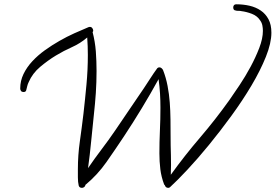

<svg xmlns="http://www.w3.org/2000/svg" viewBox="-20 -862 1298 904"><path d="M1257.8 -708Q1257.8 -659.2 1231.9 -594.7Q1206.1 -530.3 1164.1 -459.5Q1122.1 -388.7 1069.3 -316.4Q1016.6 -244.1 963.9 -179.7Q911.1 -115.2 862.8 -63.5Q814.5 -11.7 781.2 18.6Q777.3 22.5 772.5 22.5Q759.8 22.5 755.9 9.8L752.9 6.8Q739.3 -29.3 734.9 -65.4Q730.5 -101.6 730.5 -139.6Q730.5 -193.4 732.9 -246.6Q735.4 -299.8 735.4 -354.5Q735.4 -388.7 733.4 -421.9Q731.4 -455.1 726.6 -489.3Q688.5 -419.9 647.9 -353Q607.4 -286.1 563.5 -219.7Q523.4 -159.2 481 -98.6Q438.5 -38.1 381.8 8.8Q381.8 14.6 376.5 18.6Q371.1 22.5 366.2 22.5Q353.5 22.5 350.6 11.7Q346.7 -4.9 346.7 -26.9Q346.7 -48.8 346.7 -65.4Q346.7 -131.8 356 -196.8Q365.2 -261.7 373 -327.1Q380.9 -396.5 387.2 -464.8Q393.6 -533.2 393.6 -603.5Q393.6 -644.5 390.6 -685.5Q357.4 -657.2 318.8 -640.1Q280.3 -623 243.2 -600.6Q206.1 -578.1 169.4 -547.4Q132.8 -516.6 115.2 -475.6Q110.4 -465.8 108.4 -457Q106.4 -448.2 103.5 -437.5Q101.6 -428.7 90.8 -428.7Q83 -428.7 79.1 -433.6Q75.2 -438.5 75.2 -445.3Q75.2 -481.4 90.8 -513.7Q106.4 -545.9 132.3 -573.7Q158.2 -601.6 191.4 -625.5Q224.6 -649.4 259.8 -669.4Q294.9 -689.5 329.6 -705.1Q364.3 -720.7 392.6 -732.4Q398.4 -735.4 403.3 -735.4Q410.2 -735.4 414.6 -729.5Q418.9 -723.6 418.9 -717.8Q418.9 -713.9 416 -710.9Q427.7 -666 431.2 -620.1Q434.6 -574.2 434.6 -527.3Q434.6 -475.6 431.2 -424.3Q427.7 -373 421.9 -321.3Q415 -258.8 409.2 -196.3Q403.3 -133.8 394.5 -70.3Q425.8 -116.2 458.5 -159.2Q491.2 -202.1 522.5 -248Q556.6 -297.9 589.8 -347.2Q623 -396.5 657.2 -446.3Q672.9 -469.7 688.5 -494.1Q704.1 -518.6 720.7 -541Q724.6 -544.9 730.5 -544.9Q736.3 -544.9 741.2 -540.5Q746.1 -536.1 748 -531.2Q761.7 -496.1 769 -457.5Q776.4 -418.9 779.3 -379.4Q782.2 -339.8 782.7 -300.3Q783.2 -260.7 783.2 -223.6Q783.2 -176.8 784.7 -131.3Q786.1 -85.9 784.2 -39.1Q849.6 -129.9 922.4 -214.8Q995.1 -299.8 1060.5 -391.6Q1081.1 -420.9 1108.4 -461.9Q1135.7 -502.9 1159.7 -547.4Q1183.6 -591.8 1200.7 -636.2Q1217.8 -680.7 1217.8 -716.8Q1217.8 -729.5 1215.3 -742.2Q1212.9 -754.9 1205.1 -765.6Q1191.4 -787.1 1166 -796.9Q1140.6 -806.6 1116.2 -809.6Q1109.4 -811.5 1102.5 -811Q1095.7 -810.5 1089.8 -812.5Q1078.1 -813.5 1078.1 -827.1Q1078.1 -833 1081.5 -837.4Q1085 -841.8 1091.8 -841.8Q1125 -841.8 1154.8 -835Q1184.6 -828.1 1207.5 -812.5Q1230.5 -796.9 1244.1 -771.5Q1257.8 -746.1 1257.8 -708Z"/></svg>

Font: Calligraffitti
Style: Regular
Weight: 400
Designer: Dathan Boardman
Foundry: Open Window
Version: Version 1.002